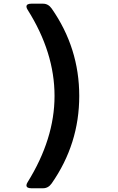

<svg xmlns="http://www.w3.org/2000/svg" viewBox="-20 -879 626 1021"><path d="M208.5 122.1Q208.5 122.1 146.5 122.1Q121.1 122.1 120.6 106.9Q120.6 99.6 126.5 90.3Q270 -140.6 270 -368.7Q270 -600.6 126.5 -827.6Q120.6 -836.9 120.6 -844.2Q121.1 -859.4 146.5 -859.4H208.5Q236.8 -859.4 254.9 -833.5Q401.4 -623.5 401.4 -368.7Q401.4 -113.8 254.9 96.2Q236.8 122.1 208.5 122.1Z"/></svg>

Font: Simply Mono
Style: Bold
Weight: 700
Designer: Wojciech Kalinowski "wmk69" (wmk69@o2.pl)
Foundry: Wojciech Kalinowski "wmk69" (wmk69@o2.pl)
Version: Version 1.0.0